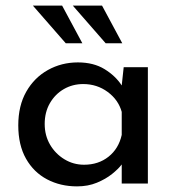

<svg xmlns="http://www.w3.org/2000/svg" viewBox="-20 -653 627 683"><path d="M254 10Q195 10 147.5 -15Q100 -40 72.5 -88.5Q45 -137 45 -207Q45 -277 73.5 -327Q102 -377 150.5 -404Q199 -431 257 -431Q313 -431 352 -407Q391 -383 413 -349L420 -414H506V0H413V-68Q401 -52 378.5 -34Q356 -16 324.5 -3Q293 10 254 10ZM279 -67Q330 -67 366 -95.5Q402 -124 413 -173V-255Q401 -298 363 -326Q325 -354 276 -354Q238 -354 207 -336Q176 -318 157.5 -286Q139 -254 139 -212Q139 -171 158 -138.5Q177 -106 209 -86.5Q241 -67 279 -67ZM97 -633H201L273 -499H214ZM239 -633H343L415 -499H356Z"/></svg>

Font: Synthetic
Style: Regular
Weight: 400
Designer: Santiago Orozco
Foundry: Typemade
Version: Version 2.000; ttfautohint (v1.8.4.7-5d5b)